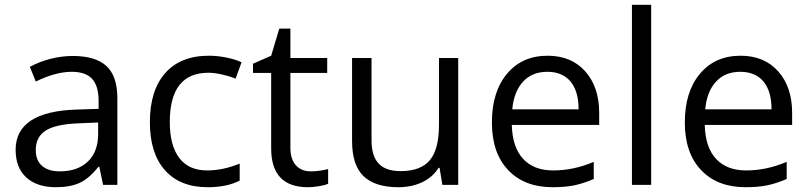

<svg xmlns="http://www.w3.org/2000/svg" viewBox="-20 -780 3414 810"><path d="M415 0 398.9 -76.2H395Q355 -25.9 315.2 -8.1Q275.4 9.8 215.8 9.8Q136.2 9.8 91.1 -31.2Q45.9 -72.3 45.9 -147.9Q45.9 -310.1 305.2 -317.9L396 -320.8V-354Q396 -417 368.9 -447Q341.8 -477.1 282.2 -477.1Q215.3 -477.1 130.9 -436L106 -498Q145.5 -519.5 192.6 -531.7Q239.7 -543.9 287.1 -543.9Q382.8 -543.9 429 -501.5Q475.1 -459 475.1 -365.2V0ZM231.9 -57.1Q307.6 -57.1 350.8 -98.6Q394 -140.1 394 -214.8V-263.2L313 -259.8Q216.3 -256.3 173.6 -229.7Q130.9 -203.1 130.9 -147Q130.9 -103 157.5 -80.1Q184.1 -57.1 231.9 -57.1Z M856 9.8Q739.7 9.8 676 -61.8Q612.3 -133.3 612.3 -264.2Q612.3 -398.4 677 -471.7Q741.7 -544.9 861.3 -544.9Q899.9 -544.9 938.5 -536.6Q977.1 -528.3 999 -517.1L974.1 -448.2Q947.3 -459 915.5 -466.1Q883.8 -473.1 859.4 -473.1Q696.3 -473.1 696.3 -265.1Q696.3 -166.5 736.1 -113.8Q775.9 -61 854 -61Q920.9 -61 991.2 -89.8V-18.1Q937.5 9.8 856 9.8Z M1291 -57.1Q1312.5 -57.1 1332.5 -60.3Q1352.5 -63.5 1364.3 -66.9V-4.9Q1351.1 1.5 1325.4 5.6Q1299.8 9.8 1279.3 9.8Q1124 9.8 1124 -153.8V-472.2H1047.4V-511.2L1124 -544.9L1158.2 -659.2H1205.1V-535.2H1360.4V-472.2H1205.1V-157.2Q1205.1 -108.9 1228 -83Q1251 -57.1 1291 -57.1Z M1547.4 -535.2V-188Q1547.4 -122.6 1577.1 -90.3Q1606.9 -58.1 1670.4 -58.1Q1754.4 -58.1 1793.2 -104Q1832 -149.9 1832 -253.9V-535.2H1913.1V0H1846.2L1834.5 -71.8H1830.1Q1805.2 -32.2 1761 -11.2Q1716.8 9.8 1660.2 9.8Q1562.5 9.8 1513.9 -36.6Q1465.3 -83 1465.3 -185.1V-535.2Z M2311 9.8Q2192.4 9.8 2123.8 -62.5Q2055.2 -134.8 2055.2 -263.2Q2055.2 -392.6 2118.9 -468.8Q2182.6 -544.9 2290 -544.9Q2390.6 -544.9 2449.2 -478.8Q2507.8 -412.6 2507.8 -304.2V-252.9H2139.2Q2141.6 -158.7 2186.8 -109.9Q2231.9 -61 2314 -61Q2400.4 -61 2484.9 -97.2V-24.9Q2441.9 -6.3 2403.6 1.7Q2365.2 9.8 2311 9.8ZM2289.1 -477.1Q2224.6 -477.1 2186.3 -435.1Q2147.9 -393.1 2141.1 -318.8H2420.9Q2420.9 -395.5 2386.7 -436.3Q2352.5 -477.1 2289.1 -477.1Z M2727.1 0H2646V-759.8H2727.1Z M3125 9.8Q3006.3 9.8 2937.7 -62.5Q2869.1 -134.8 2869.1 -263.2Q2869.1 -392.6 2932.9 -468.8Q2996.6 -544.9 3104 -544.9Q3204.6 -544.9 3263.2 -478.8Q3321.8 -412.6 3321.8 -304.2V-252.9H2953.1Q2955.6 -158.7 3000.7 -109.9Q3045.9 -61 3127.9 -61Q3214.4 -61 3298.8 -97.2V-24.9Q3255.9 -6.3 3217.5 1.7Q3179.2 9.8 3125 9.8ZM3103 -477.1Q3038.6 -477.1 3000.2 -435.1Q2961.9 -393.1 2955.1 -318.8H3234.9Q3234.9 -395.5 3200.7 -436.3Q3166.5 -477.1 3103 -477.1Z"/></svg>

Font: Shl
Style: Regular
Weight: 400
Foundry: Saber Rastikerdar (saber.rastikerdar@gmail.com)
Version: Version 3.4.0